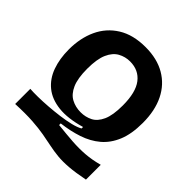

<svg xmlns="http://www.w3.org/2000/svg" viewBox="-223 -835 1174 1174"><g transform="rotate(45 364.0 -248.0)"><path d="M682 157Q607 172 554.5 176Q502 180 461.5 176Q421 172 383 164Q345 156 300.5 148Q256 140 196 136Q136 132 49 136V5Q76 7 116.5 6.5Q157 6 203.5 2.5Q250 -1 296 -7Q342 -13 380.5 -22.5Q419 -32 442 -45V-58Q338 -28 263 -36.5Q188 -45 139.5 -84.5Q91 -124 68 -188Q45 -252 45 -332Q45 -430 80.5 -507Q116 -584 188 -629Q260 -674 367 -674Q467 -674 537.5 -633Q608 -592 645.5 -516Q683 -440 683 -334Q683 -238 656 -173.5Q629 -109 581.5 -69Q534 -29 469.5 -7.5Q405 14 330 23V37Q403 45 460 49Q517 53 570 49Q623 45 682 29ZM368 -111Q409 -111 444 -128.5Q479 -146 500 -192Q521 -238 521 -323Q521 -436 479 -490.5Q437 -545 362 -545Q321 -545 285.5 -525.5Q250 -506 229 -459Q208 -412 208 -328Q208 -245 229 -197.5Q250 -150 286.5 -130.5Q323 -111 368 -111Z"/></g></svg>

Font: Bricolage Grotesque 10pt ExtraBold
Style: Regular
Weight: 800
Designer: Mathieu Triay
Foundry: Atelier Triay
Version: Version 1.000; ttfautohint (v1.8.4.7-5d5b);gftools[0.9.32]